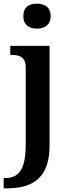

<svg xmlns="http://www.w3.org/2000/svg" viewBox="-37 -786 385 1046"><path d="M164 -630C205 -630 239 -650 239 -698C239 -748 205 -766 164 -766C122 -766 90 -748 90 -698C90 -650 122 -630 164 -630ZM-17 240H1C137 240 233 187 233 8V-536H19V-487H23C66 -487 103 -478 103 -420V3C103 141 63 184 -10 184H-17Z"/></svg>

Font: Noto Serif Devanagari SemiBold
Style: Regular
Weight: 600
Designer: Universal Thirst, Indian Type Foundry and the Monotype Design Team
Foundry: Monotype Imaging Inc.
Version: Version 2.004